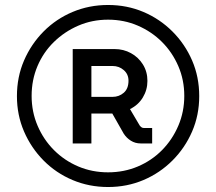

<svg xmlns="http://www.w3.org/2000/svg" viewBox="-20 -734 868 771"><path d="M414 17Q338 17 271.5 -11Q205 -39 155 -89.5Q105 -140 76.5 -206Q48 -272 48 -348Q48 -425 76.5 -491Q105 -557 155 -607.5Q205 -658 271.5 -686Q338 -714 414 -714Q490 -714 556 -686Q622 -658 672.5 -607.5Q723 -557 751.5 -491Q780 -425 780 -348Q780 -272 751.5 -206Q723 -140 672.5 -89.5Q622 -39 556 -11Q490 17 414 17ZM414 -42Q478 -42 533.5 -65.5Q589 -89 630.5 -131Q672 -173 696 -229Q720 -285 720 -349Q720 -413 696 -468.5Q672 -524 630.5 -565.5Q589 -607 533.5 -631Q478 -655 414 -655Q350 -655 294.5 -631Q239 -607 196.5 -565.5Q154 -524 130.5 -468.5Q107 -413 107 -349Q107 -285 131 -229Q155 -173 197 -131Q239 -89 294.5 -65.5Q350 -42 414 -42ZM272 -158V-537H440Q476 -537 506 -520.5Q536 -504 554 -475Q572 -446 572 -409Q572 -373 553.5 -342.5Q535 -312 502 -296L541 -230Q544 -226 548 -223Q552 -220 558 -220H591V-158H545Q523 -158 505.5 -169Q488 -180 477 -197L431 -278H347V-158ZM347 -345H432Q458 -345 477 -361.5Q496 -378 496 -410Q496 -436 477 -452.5Q458 -469 432 -469H347Z"/></svg>

Font: MuseoModerno Thin Medium
Style: Regular
Weight: 500
Version: Version 1.003